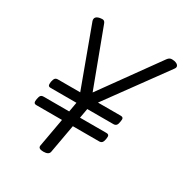

<svg xmlns="http://www.w3.org/2000/svg" viewBox="-228 -1183 1299 1366"><g transform="rotate(30 422.0 -499.5)"><path d="M323 14Q279 14 284 -14L326 -248H116Q101 -248 96.5 -256.5Q92 -265 96 -287Q100 -310 107.5 -318Q115 -326 130 -326H340L354 -405H142Q127 -405 123 -413.5Q119 -422 122 -444Q127 -467 134.5 -475Q142 -483 157 -483H340L162 -966Q157 -983 165 -994.5Q173 -1006 197 -1011Q218 -1015 228 -1010.5Q238 -1006 244 -988L417 -526L751 -990Q763 -1007 775.5 -1011Q788 -1015 809 -1011Q833 -1006 841 -992.5Q849 -979 835 -962L486 -483H672Q687 -483 692 -475Q697 -467 692 -444Q689 -422 680.5 -413.5Q672 -405 657 -405H443L429 -326H645Q660 -326 665 -318Q670 -310 666 -287Q662 -265 654 -256.5Q646 -248 631 -248H415L373 -14Q368 14 323 14Z"/></g></svg>

Font: Playwrite ZA
Style: Regular
Weight: 400
Designer: Veronika Burian, José Scaglione
Foundry: TypeTogether
Version: Version 1.002